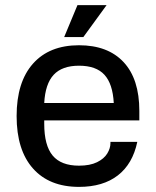

<svg xmlns="http://www.w3.org/2000/svg" viewBox="-20 -721 610 751"><path d="M45 -267Q45 -400 109 -472Q173 -544 289 -544Q402 -544 463.5 -478Q525 -412 525 -287V-250H153V-237Q153 -152 186 -112.5Q219 -73 289 -73Q332 -73 359.5 -86.5Q387 -100 399.5 -120.5Q412 -141 412 -161V-166H517Q499 -80 441 -35Q383 10 289 10Q173 10 109 -62Q45 -134 45 -267ZM425 -318Q421 -393 388.5 -428.5Q356 -464 289 -464Q223 -464 190 -428.5Q157 -393 153 -318ZM283 -701H397L306 -576H231Z"/></svg>

Font: Mozilla Headline BETA
Style: Regular
Weight: 400
Designer: Studio DRAMA
Foundry: Studio DRAMA
Version: Version 0.100